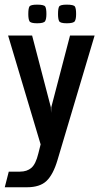

<svg xmlns="http://www.w3.org/2000/svg" viewBox="-36 -620 423 810"><path d="M-15.9 170 1 104.1H48.2Q77.9 104.1 96.4 88.1Q115 72 125.7 27.7L135.4 -10.9L-1.8 -470H99.5L178.5 -167.7L179.5 -142.5H179.4L180.4 -167.7L259.4 -470H363.1L206.2 56.5Q188.2 116.7 160.2 143.4Q132.3 170 77.6 170ZM245.6 -521.8Q218.1 -521.8 213.4 -530.9Q208.8 -540 208.8 -560.9Q208.8 -584.1 213.4 -592.3Q218.1 -600.4 245.6 -600.4Q275.2 -600.4 280.1 -592.3Q285.1 -584.1 285.1 -560.9Q285.1 -540 279.8 -530.9Q274.5 -521.8 245.6 -521.8ZM120.6 -521.8Q92.7 -521.8 88.1 -530.9Q83.4 -540 83.4 -560.9Q83.4 -584.1 88.1 -592.3Q92.7 -600.4 120.6 -600.4Q149.8 -600.4 154.8 -592.3Q159.8 -584.1 159.8 -560.9Q159.8 -540 154.4 -530.9Q149.1 -521.8 120.6 -521.8Z"/></svg>

Font: Smooch Sans Thin
Style: Regular
Weight: 100
Designer: Robert E. Leuschke
Foundry: Robert E. Leuschke
Version: Version 1.010